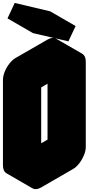

<svg xmlns="http://www.w3.org/2000/svg" viewBox="-63 -1234 646 1305"><path d="M217 -740 433 -865Q467 -885 493.5 -870Q520 -855 520 -815V-235Q520 -209 507.5 -179Q495 -149 475.5 -123.5Q456 -98 433 -85L217 40Q182 60 156 45Q130 30 130 -10V-590Q130 -617 142 -646.5Q154 -676 174 -701.5Q194 -727 217 -740ZM217 -60 433 -185V-765L217 -640ZM210 -1114 451 -1057 402 -953 161 -1009ZM433 -765V-185L260 -285V-865ZM433 -185 217 -60 43 -160 260 -285ZM451 -1057 210 -1114 37 -1214 278 -1157ZM494 -870Q467 -885 433 -865L217 -740Q194 -727 174 -701.5Q154 -676 142 -646.5Q130 -617 130 -590V-10Q130 30 156 45L-17 -55Q-43 -70 -43 -110V-690Q-43 -717 -31 -746.5Q-19 -776 0.7 -801.5Q20.4 -827 43 -840L260 -965Q294.4 -985 320 -970ZM210 -1114 161 -1009 -12 -1109 37 -1214Z"/></svg>

Font: Nabla Normal
Style: Regular
Weight: 400
Designer: Arthur Reinders Folmer
Version: Version 1.000